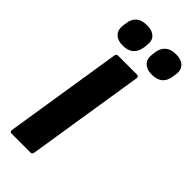

<svg xmlns="http://www.w3.org/2000/svg" viewBox="-273 -915 964 964"><g transform="rotate(45 208.5 -433.0)"><path d="M44 0Q29 0 31 -14L130 -641Q132 -655 144 -655H277Q292 -655 290 -641L191 -14Q189 0 177 0ZM330 -707Q295 -707 276 -726Q257 -745 261 -777L263 -796Q268 -831 288.5 -848.5Q309 -866 345 -866Q382 -866 401 -847.5Q420 -829 416 -796L413 -777Q409 -743 388.5 -725Q368 -707 330 -707ZM125 -707Q88 -707 69.5 -726Q51 -745 54 -777L57 -796Q61 -831 81.5 -848.5Q102 -866 139 -866Q176 -866 195 -847.5Q214 -829 209 -796L207 -777Q202 -743 181.5 -725Q161 -707 125 -707Z"/></g></svg>

Font: Sofia Sans Black
Style: Italic
Weight: 900
Italic angle: -9°
Version: Version 4.100-B